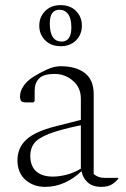

<svg xmlns="http://www.w3.org/2000/svg" viewBox="-20 -718 492 748"><path d="M156 10Q110 10 79 -17.5Q48 -45 48 -94Q48 -142 82.5 -174Q117 -206 197 -226L295 -251V-334Q295 -377 264 -403.5Q233 -430 193 -430Q150 -430 132.5 -412.5Q115 -395 115 -365V-324L110 -319H84Q68 -319 63 -324Q58 -329 58 -343Q58 -362 71 -382Q84 -402 109 -418Q136 -435 163.5 -447.5Q191 -460 216 -460Q276 -460 310.5 -433.5Q345 -407 345 -351V-40Q353 -33 363.5 -29Q374 -25 388 -25H440L441 -24V-22Q434 -12 418 -1Q402 10 375 10Q340 10 321 -8Q302 -26 298 -50H296Q270 -24 233.5 -7Q197 10 156 10ZM98 -112Q98 -71 121 -50.5Q144 -30 186 -30Q211 -30 240 -37.5Q269 -45 295 -61V-230Q212 -213 169.5 -196Q127 -179 112.5 -159Q98 -139 98 -112ZM216 -698Q254 -698 276.5 -675Q299 -652 299 -618Q299 -584 276.5 -561Q254 -538 216 -538Q179 -538 156 -561Q133 -584 133 -618Q133 -652 156 -675Q179 -698 216 -698ZM211 -680Q194 -680 184 -667.5Q174 -655 174 -626Q174 -556 221 -556Q238 -556 248 -569.5Q258 -583 258 -611Q258 -646 245.5 -663Q233 -680 211 -680Z"/></svg>

Font: Spectral ExtraLight
Style: Regular
Weight: 275
Designer: Jean-Baptiste Levee
Foundry: Production Type
Version: Version 2.001